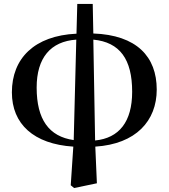

<svg xmlns="http://www.w3.org/2000/svg" viewBox="-20 -723 852 969"><path d="M451 -523C585 -510 647 -424 647 -260C647 -108 581 -26 460 -14ZM352 -16C227 -34 165 -120 165 -281C165 -431 235 -514 365 -523ZM448 -703H370L366 -553C153 -543 40 -428 40 -257C40 -97 150 4 350 17L337 212L354 226L469 202L461 17C666 4 771 -113 771 -271C771 -437 670 -546 451 -554Z"/></svg>

Font: Source Han Serif
Style: Bold
Weight: 700
Designer: Ryoko NISHIZUKA 西塚涼子 (kana & ideographs); Frank Grießhammer (Latin, Greek & Cyrillic); Wenlong ZHANG 张文龙 (bopomofo); San
Foundry: Adobe Systems Incorporated
Version: Version 1.001;PS 1.001;hotconv 16.6.54;makeotf.lib2.5.65590